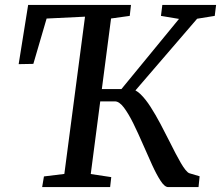

<svg xmlns="http://www.w3.org/2000/svg" viewBox="-20 -763 901 783"><path d="M151.9 0 159.2 -43.5 242.4 -53.7 326.7 -695 170.1 -687.4 116 -502.5 56.1 -501.4 94.8 -743H514.2L509.1 -698.2L432.9 -687.6L350.1 -53.3L433.7 -40.7L429.1 0ZM665.9 0Q651.7 0 635.2 -25.2Q618.7 -50.3 600.4 -90.3Q582 -130.2 562.8 -174.8Q543.5 -219.4 523.9 -259.3Q504.2 -299.2 485.3 -324.4Q466.3 -349.6 448.5 -349.6H366.7L372.8 -399.9H475.3L710 -685.9L636.4 -698.2L642 -743H861.3L855.7 -698.2L783.9 -686.6L502.1 -359.1L513.8 -399.3Q533.1 -398.4 553.3 -378.6Q573.6 -358.9 594 -327.2Q614.4 -295.4 634.2 -258Q654 -220.6 672.2 -184.3Q684.5 -159.6 695.9 -137.7Q707.3 -115.7 717.6 -98.2Q727.8 -80.7 736.8 -69.7Q745.7 -58.7 752.6 -56.4L794.1 -44.1L789.6 0Z"/></svg>

Font: Merriweather 7pt Light
Style: Italic
Weight: 300
Italic angle: -7.8°
Designer: Eben Sorkin
Foundry: Eben Sorkin
Version: Version 2.200;gftools[0.9.31]